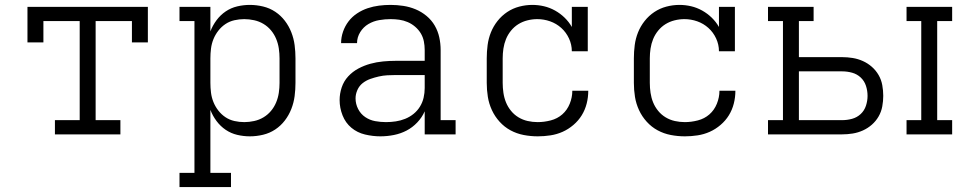

<svg xmlns="http://www.w3.org/2000/svg" viewBox="-20 -548 3940 783"><path d="M204 0V-58H305V-462H157V-375H92V-520H583V-375H518V-462H370V-58H471V0Z M712 215V157H773V-462H712V-520H838V-420Q847 -444 863 -465.5Q879 -487 900.5 -501.5Q922 -516 947.5 -522Q973 -528 999 -528Q1026 -528 1053 -521.5Q1080 -515 1102.5 -500Q1125 -485 1141.5 -463.5Q1158 -442 1168 -416.5Q1178 -391 1181.5 -364Q1185 -337 1185 -310V-210Q1185 -183 1181.5 -156Q1178 -129 1168 -103.5Q1158 -78 1141.5 -56.5Q1125 -35 1102.5 -20Q1080 -5 1053 1.5Q1026 8 999 8Q973 8 947.5 2Q922 -4 900.5 -18.5Q879 -33 863 -54.5Q847 -76 838 -100V157H922V215ZM976 -50Q996 -50 1016.5 -54.5Q1037 -59 1054.5 -69.5Q1072 -80 1085 -95.5Q1098 -111 1106 -130Q1114 -149 1117 -169.5Q1120 -190 1120 -210V-310Q1120 -330 1117 -350.5Q1114 -371 1106 -390Q1098 -409 1085 -424.5Q1072 -440 1054.5 -450.5Q1037 -461 1016.5 -465.5Q996 -470 976 -470Q956 -470 936 -465.5Q916 -461 899.5 -450Q883 -439 870.5 -423Q858 -407 850.5 -388.5Q843 -370 840.5 -350Q838 -330 838 -310V-210Q838 -190 840.5 -170Q843 -150 850.5 -131.5Q858 -113 870.5 -97Q883 -81 899.5 -70Q916 -59 936 -54.5Q956 -50 976 -50Z M1531 8Q1500 8 1468.5 0.5Q1437 -7 1413 -27Q1389 -47 1377 -77.5Q1365 -108 1365 -140Q1365 -166 1373.5 -191.5Q1382 -217 1400 -236.5Q1418 -256 1441.5 -268.5Q1465 -281 1490.5 -288Q1516 -295 1542.5 -297.5Q1569 -300 1595 -300H1712V-344Q1712 -362 1708.5 -379.5Q1705 -397 1696 -412Q1687 -427 1673 -439Q1659 -451 1642.5 -458Q1626 -465 1608.5 -467.5Q1591 -470 1573 -470Q1550 -470 1526.5 -466Q1503 -462 1482.5 -450Q1462 -438 1449 -417Q1436 -396 1436 -372H1371Q1371 -396 1379 -419Q1387 -442 1401.5 -461Q1416 -480 1436.5 -493.5Q1457 -507 1479.5 -514.5Q1502 -522 1525.5 -525Q1549 -528 1573 -528Q1599 -528 1625 -524Q1651 -520 1675 -510Q1699 -500 1719.5 -483Q1740 -466 1753 -443.5Q1766 -421 1771.5 -395.5Q1777 -370 1777 -344V-58H1838V0H1712V-94Q1701 -69 1681.5 -48.5Q1662 -28 1638 -15.5Q1614 -3 1586.5 2.5Q1559 8 1531 8ZM1554 -50Q1574 -50 1594 -53Q1614 -56 1632.5 -63.5Q1651 -71 1666.5 -83.5Q1682 -96 1692.5 -113Q1703 -130 1707.5 -149.5Q1712 -169 1712 -189V-242H1595Q1577 -242 1559.5 -241Q1542 -240 1524.5 -236Q1507 -232 1490 -226Q1473 -220 1459 -209Q1445 -198 1437.5 -181Q1430 -164 1430 -147Q1430 -124 1440.5 -103.5Q1451 -83 1469.5 -70.5Q1488 -58 1510 -54Q1532 -50 1554 -50Z M2173 8Q2144 8 2115.5 2.5Q2087 -3 2062 -16.5Q2037 -30 2017.5 -51.5Q1998 -73 1986 -99Q1974 -125 1969.5 -153Q1965 -181 1965 -210V-310Q1965 -337 1968.5 -364Q1972 -391 1982 -416Q1992 -441 2009 -462.5Q2026 -484 2048.5 -499Q2071 -514 2097.5 -521Q2124 -528 2151 -528Q2175 -528 2198.5 -522.5Q2222 -517 2243.5 -505Q2265 -493 2282.5 -476Q2300 -459 2312 -438V-520H2377V-339H2312Q2312 -366 2300.5 -391Q2289 -416 2269 -434Q2249 -452 2223.5 -461Q2198 -470 2171 -470Q2151 -470 2131 -465Q2111 -460 2094 -449.5Q2077 -439 2064 -423Q2051 -407 2043.5 -388.5Q2036 -370 2033 -350Q2030 -330 2030 -310V-210Q2030 -190 2033 -169.5Q2036 -149 2043.5 -130.5Q2051 -112 2064 -96Q2077 -80 2094.5 -69.5Q2112 -59 2132 -54.5Q2152 -50 2173 -50Q2199 -50 2226 -57Q2253 -64 2273 -81.5Q2293 -99 2303.5 -125Q2314 -151 2314 -178H2379Q2379 -151 2372.5 -125.5Q2366 -100 2352.5 -78Q2339 -56 2318.5 -38.5Q2298 -21 2274.5 -10.5Q2251 0 2225 4Q2199 8 2173 8Z M2773 8Q2744 8 2715.5 2.5Q2687 -3 2662 -16.5Q2637 -30 2617.5 -51.5Q2598 -73 2586 -99Q2574 -125 2569.5 -153Q2565 -181 2565 -210V-310Q2565 -337 2568.5 -364Q2572 -391 2582 -416Q2592 -441 2609 -462.5Q2626 -484 2648.5 -499Q2671 -514 2697.5 -521Q2724 -528 2751 -528Q2775 -528 2798.5 -522.5Q2822 -517 2843.5 -505Q2865 -493 2882.5 -476Q2900 -459 2912 -438V-520H2977V-339H2912Q2912 -366 2900.5 -391Q2889 -416 2869 -434Q2849 -452 2823.5 -461Q2798 -470 2771 -470Q2751 -470 2731 -465Q2711 -460 2694 -449.5Q2677 -439 2664 -423Q2651 -407 2643.5 -388.5Q2636 -370 2633 -350Q2630 -330 2630 -310V-210Q2630 -190 2633 -169.5Q2636 -149 2643.5 -130.5Q2651 -112 2664 -96Q2677 -80 2694.5 -69.5Q2712 -59 2732 -54.5Q2752 -50 2773 -50Q2799 -50 2826 -57Q2853 -64 2873 -81.5Q2893 -99 2903.5 -125Q2914 -151 2914 -178H2979Q2979 -151 2972.5 -125.5Q2966 -100 2952.5 -78Q2939 -56 2918.5 -38.5Q2898 -21 2874.5 -10.5Q2851 0 2825 4Q2799 8 2773 8Z M3677 0V-58H3737V-462H3677V-520H3863V-462H3802V-58H3863V0ZM3112 0V-58H3173V-462H3112V-520H3298V-462H3238V-315H3414Q3436 -315 3457.5 -311.5Q3479 -308 3499 -299Q3519 -290 3535.5 -275.5Q3552 -261 3563 -242Q3574 -223 3578 -201Q3582 -179 3582 -157Q3582 -136 3578 -114Q3574 -92 3563 -73Q3552 -54 3535.5 -39.5Q3519 -25 3499 -16Q3479 -7 3457.5 -3.5Q3436 0 3414 0ZM3414 -58Q3435 -58 3455 -63.5Q3475 -69 3490 -83Q3505 -97 3511.5 -117Q3518 -137 3518 -157Q3518 -178 3511.5 -198Q3505 -218 3490 -232Q3475 -246 3455 -251.5Q3435 -257 3414 -257H3238V-58Z"/></svg>

Font: Iosevka Etoile Light
Style: Regular
Weight: 300
Designer: Belleve Invis
Foundry: Belleve Invis
Version: Version 25.0.1; ttfautohint (v1.8.4)